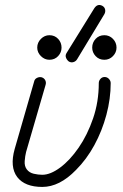

<svg xmlns="http://www.w3.org/2000/svg" viewBox="-20 -724 487 758"><path d="M147 14Q78 14 48 -25Q18 -65 38 -136L115 -403Q117 -412 126 -416.5Q135 -421 144 -419Q154 -416 158.5 -407.5Q163 -399 160 -389L83 -124Q79 -108 77.5 -88Q76 -68 86 -55Q96 -42 113.5 -38Q131 -34 147 -34Q179 -34 217.5 -62.5Q256 -91 290.5 -141Q325 -191 347.5 -256.5Q370 -322 370 -396Q370 -405 376.5 -412.5Q383 -420 393 -420Q403 -420 410 -412.5Q417 -405 417 -396Q417 -334 400 -270.5Q383 -207 352.5 -151Q322 -95 280 -53Q215 14 147 14ZM285 -491Q280 -482 270.5 -479Q261 -476 252 -481Q244 -487 240.5 -496.5Q237 -506 243 -515L352 -691Q365 -711 384 -701Q393 -696 395 -686.5Q397 -677 392 -668ZM392 -488Q371 -488 357.5 -502.5Q344 -517 344 -536Q344 -556 357.5 -570.5Q371 -585 392 -585Q412 -585 426 -570.5Q440 -556 440 -536Q440 -517 426 -502.5Q412 -488 392 -488ZM175 -488Q156 -488 141.5 -502.5Q127 -517 127 -536Q127 -556 141.5 -570.5Q156 -585 175 -585Q196 -585 209.5 -570.5Q223 -556 223 -536Q223 -517 209.5 -502.5Q196 -488 175 -488Z"/></svg>

Font: Kurewa Gothic CJK TC Regular
Style: Regular
Weight: 400
Designer: Max Yao
Foundry: Max-Everyday
Version: Version 1.071; ttfautohint (v1.8.3)